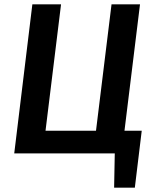

<svg xmlns="http://www.w3.org/2000/svg" viewBox="-20 -711 708 890"><path d="M557 -105H637L605 159H509L512 0H46L130 -691H263L191 -105H425L497 -691H629Z"/></svg>

Font: Xgbmvzvtohvqztyvzapvmeyoton
Style: Regular
Weight: 500
Italic angle: -8°
Designer: Carrois Corporate & Edenspiekermann
Foundry: Carrois Corporate GbR & Edenspiekermann AG
Version: Version 2.001